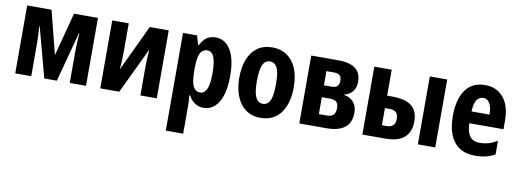

<svg xmlns="http://www.w3.org/2000/svg" viewBox="-62 -920 4105 1523"><g transform="rotate(10 1990.5 -158.5)"><path d="M627 -547V0H496V-257Q496 -290 498 -328Q500 -366 503 -403H500L392 0H291L183 -403H180Q183 -366 184.5 -329Q186 -292 186 -256V0H57V-547H253L342 -197L434 -547Z M875 -330Q875 -312 874.5 -292.5Q874 -273 873.5 -253Q873 -233 871.5 -213Q870 -193 868 -174L1044 -547H1197V0H1065V-219Q1065 -244 1066 -270.5Q1067 -297 1068.5 -323Q1070 -349 1072 -371L895 0H742V-547H875Z M1574 -557Q1652 -557 1696 -483.5Q1740 -410 1740 -273Q1740 -183 1720 -120Q1700 -57 1663 -23.5Q1626 10 1575 10Q1547 10 1524.5 0.5Q1502 -9 1484.5 -26Q1467 -43 1453 -68H1447Q1450 -41 1451 -18.5Q1452 4 1452 21V240H1312V-547H1425L1446 -475H1453Q1468 -504 1485.5 -522Q1503 -540 1525 -548.5Q1547 -557 1574 -557ZM1527 -444Q1501 -444 1484 -427.5Q1467 -411 1459.5 -376.5Q1452 -342 1452 -288V-264Q1452 -211 1459.5 -175.5Q1467 -140 1484 -122.5Q1501 -105 1528 -105Q1551 -105 1567 -124Q1583 -143 1590.5 -180Q1598 -217 1598 -272Q1598 -359 1581 -401.5Q1564 -444 1527 -444Z M2252 -275Q2252 -214 2239 -162.5Q2226 -111 2199 -72Q2172 -33 2130 -11.5Q2088 10 2031 10Q1978 10 1937 -11.5Q1896 -33 1868.5 -71.5Q1841 -110 1827 -162Q1813 -214 1813 -275Q1813 -360 1837.5 -423Q1862 -486 1910.5 -521.5Q1959 -557 2033 -557Q2099 -557 2148 -524Q2197 -491 2224.5 -428Q2252 -365 2252 -275ZM1955 -273Q1955 -217 1963 -179Q1971 -141 1988 -122Q2005 -103 2032 -103Q2060 -103 2077 -122Q2094 -141 2101.5 -179.5Q2109 -218 2109 -274Q2109 -332 2101.5 -369Q2094 -406 2077 -425Q2060 -444 2032 -444Q1991 -444 1973 -402Q1955 -360 1955 -273Z M2747 -407Q2747 -360 2724 -329Q2701 -298 2657 -288V-284Q2705 -277 2733 -244Q2761 -211 2761 -159Q2761 -122 2749.5 -92Q2738 -62 2713.5 -41.5Q2689 -21 2651.5 -10.5Q2614 0 2563 0H2345V-547H2562Q2623 -547 2664 -532Q2705 -517 2726 -486.5Q2747 -456 2747 -407ZM2619 -172Q2619 -206 2602.5 -221Q2586 -236 2552 -236H2485V-100H2552Q2586 -100 2602.5 -117.5Q2619 -135 2619 -172ZM2607 -390Q2607 -418 2593 -432Q2579 -446 2550 -446H2485V-332H2548Q2579 -332 2593 -346.5Q2607 -361 2607 -390Z M2853 0V-547H2993V-338H3034Q3105 -338 3150.5 -320.5Q3196 -303 3218.5 -266.5Q3241 -230 3241 -174Q3241 -117 3218.5 -78Q3196 -39 3151.5 -19.5Q3107 0 3040 0ZM3032 -100Q3065 -100 3082.5 -117Q3100 -134 3100 -169Q3100 -203 3084 -220.5Q3068 -238 3030 -238H2993V-100ZM3300 0V-547H3440V0Z M3745 -556Q3809 -556 3854 -526Q3899 -496 3923.5 -441Q3948 -386 3948 -309V-236H3673Q3674 -167 3700 -132Q3726 -97 3778 -97Q3817 -97 3850.5 -106.5Q3884 -116 3921 -138V-28Q3887 -9 3848.5 0.5Q3810 10 3761 10Q3686 10 3635.5 -23Q3585 -56 3559.5 -118.5Q3534 -181 3534 -270Q3534 -363 3559 -427Q3584 -491 3631 -523.5Q3678 -556 3745 -556ZM3748 -453Q3716 -453 3696 -424Q3676 -395 3674 -331H3819Q3819 -369 3810.5 -396Q3802 -423 3786.5 -438Q3771 -453 3748 -453Z"/></g></svg>

Font: Noto Sans Display Condensed
Style: Bold
Weight: 700
Width: 3
Designer: Monotype Design Team
Foundry: Monotype Imaging Inc.
Version: Version 2.003